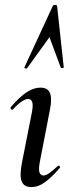

<svg xmlns="http://www.w3.org/2000/svg" viewBox="-20 -751 287 780"><path d="M107 9Q77 9 68 -14.5Q59 -38 69 -89L110 -297Q120 -349 94 -349Q84 -349 68 -338.5Q52 -328 33 -307Q29 -303 25 -307.5Q21 -312 24 -316Q60 -358 88.5 -376.5Q117 -395 144 -395Q174 -395 183 -373Q192 -351 183 -306L141 -89Q136 -60 141 -49Q146 -38 156 -38Q167 -38 181.5 -48.5Q196 -59 214 -76Q218 -80 222 -76Q226 -72 222 -68Q190 -31 163 -11Q136 9 107 9ZM212 -726 239 -477Q239 -475 233.5 -474.5Q228 -474 227 -476L181 -600L90 -474Q88 -471 83 -473Q78 -475 79 -477L194 -726Q196 -731 204 -731Q212 -731 212 -726Z"/></svg>

Font: Cormorant Garamond Light SemiBold
Style: Italic
Weight: 600
Italic angle: -10°
Version: Version 4.001